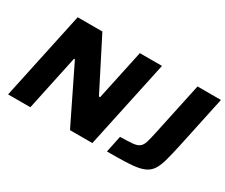

<svg xmlns="http://www.w3.org/2000/svg" viewBox="-112 -994 1524 1300"><g transform="rotate(30 649.5 -344.0)"><path d="M32 0 179 -688H372L572 -295H581L665 -688H838L691 0H516L305 -432H298L206 0ZM805 0 832 -130Q893 -131 927.5 -134Q962 -137 980 -150Q998 -163 1007.5 -193Q1017 -223 1028 -276L1116 -688H1299L1211 -275Q1196 -207 1183.5 -160.5Q1171 -114 1155 -84Q1139 -54 1113.5 -37Q1088 -20 1048.5 -12Q1009 -4 949.5 -2Q890 0 805 0Z"/></g></svg>

Font: Saira Expanded
Style: Bold Italic
Weight: 700
Width: 7
Italic angle: -12°
Designer: Hector Gatti with collaboration of the Omnibus-Type team
Foundry: Omnibus-Type
Version: Version 1.101